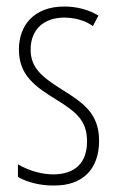

<svg xmlns="http://www.w3.org/2000/svg" viewBox="-20 -559 357 589"><path d="M146 10C233 11 284 -40 284 -127C284 -211 235 -244 169 -285C105 -325 74 -353 74 -407C74 -470 116 -505 177 -505C209 -505 242 -496 265 -479L282 -511C253 -529 216 -539 177 -539C84 -539 38 -481 38 -407C38 -328 88 -293 155 -252C214 -215 247 -189 247 -125C247 -60 211 -25 145 -24C108 -24 69 -35 35 -55V-16C65 1 107 11 146 10Z"/></svg>

Font: Noto Sans ExtraCondensed ExtraLight
Style: Regular
Weight: 200
Width: 2
Designer: Monotype Design Team
Foundry: Monotype Imaging Inc.
Version: Version 2.013